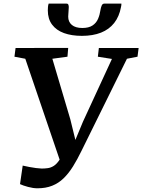

<svg xmlns="http://www.w3.org/2000/svg" viewBox="-20 -1002 768 1036"><path d="M182 14Q159 14 131.2 6.5Q103.5 -1 88 -8.5L102.5 -108.5Q119.5 -104.5 138.2 -101Q157 -97.5 174.2 -95.2Q191.5 -93 205 -92.5Q221.5 -92.5 238 -94.8Q254.5 -97 270 -106.8Q285.5 -116.5 300.2 -138.2Q315 -160 328.5 -199.5L311.5 -112L116.5 -685L58 -696L64 -743L348 -743.5L344 -696L262.5 -685L359.5 -358L400.5 -191L364.5 -193.5L427.5 -345L584 -684L508 -696L513.5 -743H728L722 -696L665 -685L420.5 -189.5Q397.5 -142 374 -104.2Q350.5 -66.5 323.2 -40Q296 -13.5 261.5 0.2Q227 14 182 14ZM339 -982.5Q346.5 -982.5 349 -976.2Q351.5 -970 351 -961Q351 -951 349.5 -936.8Q348 -922.5 348 -912.5Q348 -883.5 368 -867.2Q388 -851 424 -851Q459 -851 479.2 -864.5Q499.5 -878 509 -900.2Q518.5 -922.5 522 -947.5Q524 -960.5 528.5 -971.5Q533 -982.5 543 -982.5H635Q635 -979 634.8 -974.8Q634.5 -970.5 633 -964.5Q623.5 -912.5 596 -877.8Q568.5 -843 524.8 -825.8Q481 -808.5 422 -808.5Q366.5 -808.5 325.2 -823.5Q284 -838.5 261 -869.2Q238 -900 238 -946Q238 -954.5 238.8 -964Q239.5 -973.5 242.5 -982.5Z"/></svg>

Font: Merriweather 20pt SemiBold
Style: Italic
Weight: 600
Italic angle: -7.8°
Version: Version 2.101